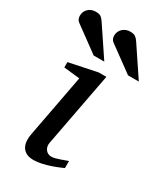

<svg xmlns="http://www.w3.org/2000/svg" viewBox="-219 -808 767 896"><g transform="rotate(30 164.0 -360.5)"><path d="M263.2 -28.8Q257.3 -26.4 241.7 -19.5Q226.1 -12.7 205.1 -5.6Q184.1 1.5 160.9 6.8Q137.7 12.2 117.2 12.2Q91.3 12.2 76.2 3.4Q61 -5.4 53.7 -19.5Q46.4 -33.7 45.4 -51.3Q44.4 -68.8 47.9 -85.9L111.8 -424.8L25.9 -434.1V-462.9L176.8 -494.1H217.8L142.1 -94.2Q140.1 -84 142.3 -74.7Q144.5 -65.4 149.7 -58.3Q154.8 -51.3 162.8 -47.1Q170.9 -43 181.2 -43Q189.9 -43 201.9 -46.1Q213.9 -49.3 225.8 -53.5Q237.8 -57.6 248 -61.5Q258.3 -65.4 263.2 -66.9ZM116.7 -550.8 -16.1 -647.9Q-32.2 -658.7 -32.2 -679.2Q-32.2 -702.6 -16.4 -717.8Q-0.5 -732.9 23.9 -732.9Q43.9 -732.9 52.7 -725.8Q61.5 -718.8 69.8 -706.1L173.8 -550.8ZM301.8 -550.8 168.9 -647.9Q152.8 -658.7 152.8 -679.2Q152.8 -690.9 157.2 -700.7Q161.6 -710.4 169.2 -717.5Q176.8 -724.6 187 -728.8Q197.3 -732.9 209 -732.9Q229 -732.9 238.3 -725.8Q247.6 -718.8 255.9 -706.1L359.9 -550.8Z"/></g></svg>

Font: Charis SIL
Style: Italic
Weight: 400
Italic angle: -11°
Foundry: SIL International
Version: Version 4.112